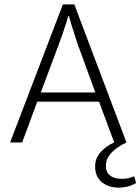

<svg xmlns="http://www.w3.org/2000/svg" viewBox="-20 -650 641 876"><path d="M267 -630H319L557 0Q463 45 463 106Q463 135 482 150.5Q501 166 536 166Q553 166 567.5 162.5Q582 159 592 154L601 185Q566 206 521 206Q475 206 444.5 181Q414 156 414 109Q414 71 440.5 42.5Q467 14 501 0L432 -186H150L81 0H26ZM166 -228H415L336 -444Q334 -450 329 -465Q324 -480 318 -499Q312 -518 305.5 -539Q299 -560 294 -578H292Q287 -560 280.5 -540Q274 -520 267.5 -501.5Q261 -483 255.5 -468Q250 -453 247 -444Z"/></svg>

Font: Mukta Mahee ExtraLight
Style: Regular
Weight: 275
Designer: Shuchita Grover, Noopur Datye, Girish Dalvi, Yashodeep Gholap
Foundry: Ek Type
Version: Version 2.538;PS 1.000;hotconv 16.6.51;makeotf.lib2.5.65220;